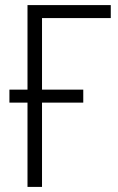

<svg xmlns="http://www.w3.org/2000/svg" viewBox="-20 -734 464 754"><path d="M415 -714V-663H145V-382H307V-331H145V0H88V-331H17V-382H88V-714Z"/></svg>

Font: Noto Sans UI SemiCondensed Light
Style: Regular
Weight: 300
Width: 4
Designer: Monotype Design Team
Foundry: Monotype Imaging Inc.
Version: Version 1.901